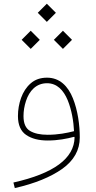

<svg xmlns="http://www.w3.org/2000/svg" viewBox="-20 -735 505 1013"><path d="M227.1 -619.6 274.9 -667.5 227.1 -715.3 179.2 -667.5ZM312 -477.1 359.9 -524.9 312 -572.8 264.2 -524.9ZM142.1 -477.1 189.9 -524.9 142.1 -572.8 94.2 -524.9ZM373.5 -10.3C371.6 100.6 264.2 180.2 50.8 228L58.1 257.3C163.6 233.4 247.1 199.2 308.6 155.8C370.1 111.8 400.9 56.6 400.9 -9.8C400.9 -74.7 390.6 -151.9 364.7 -216.3C338.9 -280.8 294.9 -325.2 228 -325.2C193.4 -325.2 165 -315.4 142.1 -295.4C119.1 -275.4 102.5 -249.5 91.3 -218.8C80.1 -187.5 74.7 -155.3 74.7 -122.6C74.7 -75.7 89.4 -42.5 118.2 -22.9C147 -3.4 184.6 6.3 231.4 6.3C285.6 6.3 332 -2.9 371.1 -13.2ZM370.6 -43C333 -33.2 285.6 -23.9 231.4 -23.9C191.9 -23.9 161.1 -30.8 138.2 -44.4C115.2 -58.1 104 -84 104 -122.6C104 -149.4 108.4 -175.8 117.2 -202.6C134.8 -255.9 170.9 -295.9 228 -295.9C280.8 -295.9 314.9 -259.3 336.9 -207C358.4 -154.8 368.2 -93.3 370.6 -43Z"/></svg>

Font: Estedad Thin
Style: Regular
Weight: 100
Designer: Amin Abedi
Version: Version 7.3